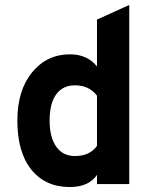

<svg xmlns="http://www.w3.org/2000/svg" viewBox="-20 -742 616 774"><path d="M261 12Q163 12 106.5 -58Q50 -128 50 -256Q50 -378 109.5 -450.5Q169 -523 262 -523Q332 -523 371 -474V-663L501 -722V0H371V-37Q338 12 261 12ZM282 -113Q342 -113 371 -154V-356Q340 -398 282 -398Q233 -398 206.5 -361.5Q180 -325 180 -256Q180 -189 206.5 -151Q233 -113 282 -113Z"/></svg>

Font: OVRPSS Recut ExtraBold
Style: Regular
Weight: 800
Designer: Giant Group
Foundry: Giant Group
Version: Version 1.001;hotconv 1.0.109;makeotfexe 2.5.65596